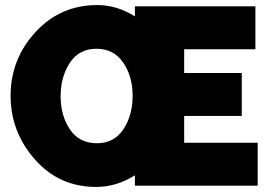

<svg xmlns="http://www.w3.org/2000/svg" viewBox="-20 -735 1070 760"><path d="M1000 -170V0H514V-41Q440 5 361 5Q214 5 118 -104Q22 -213 22 -356Q22 -501 120.5 -608Q219 -715 365 -715Q443 -715 514 -670V-710H991V-540H709V-446H937V-276H709V-170ZM362 -542Q293 -542 256.5 -486.5Q220 -431 220 -354Q220 -277 257 -222.5Q294 -168 363 -168Q432 -168 468.5 -223.5Q505 -279 505 -356Q505 -433 467.5 -487.5Q430 -542 362 -542Z"/></svg>

Font: Raleway-v4020 Black
Style: Regular
Weight: 900
Designer: Matt McInerney, Pablo Impallari, Rodrigo Fuenzalida
Foundry: Matt McInerney, Pablo Impallari, Rodrigo Fuenzalida
Version: Version 4.020;PS 004.020;hotconv 1.0.88;makeotf.lib2.5.64775